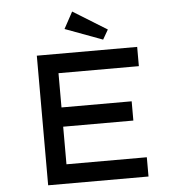

<svg xmlns="http://www.w3.org/2000/svg" viewBox="-60 -976 956 1033"><g transform="rotate(-5 418.0 -460.0)"><path d="M158 0V-700H700V-596H266V-104H700V0ZM215 -307V-411H645V-307ZM521 -755 319 -830 368 -920 551 -807Z"/></g></svg>

Font: Lexend Peta
Style: Regular
Weight: 400
Designer: Bonnie Shaver-Troup, Thomas Jockin
Foundry: Lexend
Version: Version 1.007